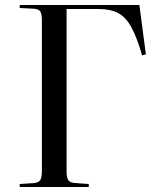

<svg xmlns="http://www.w3.org/2000/svg" viewBox="-20 -750 615 770"><path d="M59 0V-12L117 -16Q136 -18 142 -28.5Q148 -39 148 -67V-668Q148 -694 141.5 -704Q135 -714 115 -715L59 -718V-730H539L565 -532L550 -528Q529 -600 507 -640.5Q485 -681 454 -697.5Q423 -714 374 -714H247V-63Q247 -38 253.5 -28Q260 -18 279 -16L336 -12V0Z"/></svg>

Font: Literata 72pt
Style: Regular
Weight: 400
Designer: Latin by Veronika Burian and Jose Scaglione. Greek by Irene Vlachou. Cyrillic by Vera Evstafieva.
Foundry: TypeTogether
Version: Version 3.002